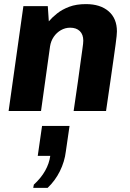

<svg xmlns="http://www.w3.org/2000/svg" viewBox="-20 -541 636 936"><path d="M22 0 94 -511H213L218 -437Q234 -456 258.5 -475.5Q283 -495 317.5 -508Q352 -521 399 -521Q469 -521 509.5 -486Q550 -451 550 -388Q550 -380 548.5 -365Q547 -350 543.5 -324Q540 -298 534 -256Q528 -214 519 -151Q510 -88 497 0H339Q352 -86 360 -144.5Q368 -203 373 -239.5Q378 -276 381 -296.5Q384 -317 385 -327Q386 -337 386 -343Q386 -373 369 -389.5Q352 -406 322 -406Q298 -406 277 -394Q256 -382 242 -361.5Q228 -341 224 -315L180 0ZM142 375 145 359Q180 327 200 291.5Q220 256 225 219H164L185 73H319L301 197Q295 247 272 293.5Q249 340 212 375Z"/></svg>

Font: Chivo Medium
Style: Bold Italic
Weight: 700
Italic angle: -8.05°
Version: Version 2.002